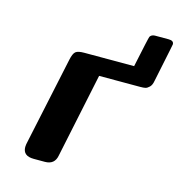

<svg xmlns="http://www.w3.org/2000/svg" viewBox="-93 -679 713 761"><g transform="rotate(15 264.0 -298.0)"><path d="M67.9 -37.1Q67.9 -45.9 71.8 -62L147 -415Q152.8 -442.9 162.4 -450.4Q171.9 -458 196.8 -458H401.9Q427.7 -581.1 430.2 -585.9Q436 -595.7 450.2 -596.2H506.8Q527.8 -596.2 527.8 -581.1Q527.8 -578.1 522.9 -556.2Q510.7 -498 495.1 -421.9Q492.2 -404.8 483.6 -396.5Q475.1 -388.2 467.5 -386.5Q460 -384.8 446.8 -384.8H277.8L205.1 -38.1Q198.2 0 158.2 0H112.8Q67.9 0 67.9 -37.1Z"/></g></svg>

Font: CMU Sans Serif
Style: BoldOblique
Weight: 700
Italic angle: -12°
Version: Version 0.7.0